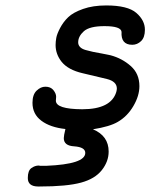

<svg xmlns="http://www.w3.org/2000/svg" viewBox="-20 -468 565 698"><path d="M81.1 179.2Q81.1 152.3 94 143.1Q106.9 133.8 121.1 133.8L126 134.8H147.9Q290 128.9 290 87.9Q290 66.9 250 64Q211.9 62 211.9 34.2Q211.9 25.4 217.8 1Q162.6 -4.9 130.4 -29.1Q98.1 -53.2 98.1 -94.2Q98.1 -124 113 -138.4Q127.9 -152.8 145 -152.8Q164.1 -152.8 174.1 -140.4Q184.1 -127.9 184.1 -116.2Q184.1 -114.3 183.6 -109.1Q183.1 -104 183.1 -102.1Q183.1 -71.3 278.8 -70.8Q383.8 -70.8 402.8 -133.8Q404.8 -141.6 404.8 -146Q404.8 -171.9 368.4 -180.9Q332 -189.9 280 -201.9Q228 -213.9 204.1 -243.2Q182.1 -271 182.1 -304.2Q182.1 -316.4 184.6 -330.3Q187 -344.2 198.5 -366.2Q210 -388.2 228 -405.5Q246.1 -422.9 282 -435.5Q317.9 -448.2 366.2 -448.2Q444.3 -448.2 475.6 -421.1Q506.8 -394 506.8 -359.9Q506.8 -332 492.9 -318.6Q479 -305.2 460.9 -305.2Q418.9 -305.2 421.9 -352.1Q419.9 -373 359.9 -373Q305.7 -373 284.9 -354.5Q264.2 -335.9 264.2 -314Q264.2 -304.2 271 -297.1Q277.8 -290 291.5 -286.1Q305.2 -282.2 318.1 -279.5Q331.1 -276.9 350.6 -273.4Q370.1 -270 381.8 -267.1Q423.8 -255.9 455.3 -228Q486.8 -200.2 486.8 -154.8Q486.8 -119.6 464.8 -82.3Q442.9 -44.9 408.2 -24.9Q379.4 -7.8 317.9 2Q375 25.9 375 83Q375 119.1 350.1 150.6Q325.2 182.1 274.9 195.8Q223.1 210 124 210H119.1Q81.1 210 81.1 179.2Z"/></svg>

Font: CMU Typewriter Text
Style: BoldItalic
Weight: 700
Italic angle: -14.04°
Version: Version 0.7.0